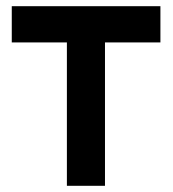

<svg xmlns="http://www.w3.org/2000/svg" viewBox="-20 -600 559 620"><path d="M18 -463H196V0H319V-463H498V-580H18Z"/></svg>

Font: Charger Sport
Style: UltExt
Weight: 1000
Designer: Jasper
Foundry: Cannot Into Space Fonts
Version: Version 1.1